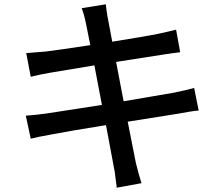

<svg xmlns="http://www.w3.org/2000/svg" viewBox="-20 -820 1040 893"><path d="M100 -282Q119 -283 146.5 -286Q174 -289 195 -292L454 -332L419 -516L209 -481Q167 -474 123 -463L102 -573Q123 -575 144.5 -576.5Q166 -578 189 -580Q217 -583 274.5 -591.5Q332 -600 400 -610L380 -710Q376 -730 371 -748Q366 -766 360 -782L472 -800Q474 -786 476.5 -765.5Q479 -745 483 -728L502 -626Q570 -637 629 -647Q688 -657 717 -663Q740 -668 762 -673Q784 -678 799 -682L818 -577Q805 -576 782 -572.5Q759 -569 738 -566L520 -532L555 -349L789 -389Q818 -395 842 -400.5Q866 -406 883 -411L904 -306Q887 -305 861.5 -300.5Q836 -296 807 -291L574 -254L612 -62Q617 -40 624 -15.5Q631 9 638 32L523 53Q519 26 516.5 1.5Q514 -23 509 -45L473 -238Q391 -225 321 -213Q251 -201 216 -194Q154 -183 123 -175Z"/></svg>

Font: Source Han Sans SC Medium
Style: Regular
Weight: 500
Designer: Ryoko NISHIZUKA 西塚涼子 (kana, bopomofo & ideographs); Paul D. Hunt (Latin, Greek & Cyrillic); Sandoll Communications 산돌커뮤니
Foundry: Adobe
Version: Version 2.004;hotconv 1.0.118;makeotfexe 2.5.65603